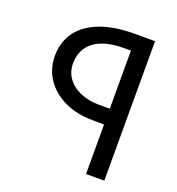

<svg xmlns="http://www.w3.org/2000/svg" viewBox="-132 -831 863 938"><g transform="rotate(20 300.0 -362.5)"><path d="M419.5 -257 358.5 -258Q279 -258 215.2 -287.5Q151.5 -317 115.2 -370Q79 -423 79 -490.5Q79 -561 115.8 -613.8Q152.5 -666.5 226.8 -695.8Q301 -725 410.5 -725H514.5V0H419.5ZM419.5 -339.5V-641.5H384.5Q281.5 -641.5 228.2 -600.5Q175 -559.5 175 -486Q175 -440 200.8 -407Q226.5 -374 268.8 -356.8Q311 -339.5 359.5 -339.5Z"/></g></svg>

Font: JuliaMono Medium
Style: Italic
Weight: 500
Italic angle: -9°
Monospace: yes
Designer: cormullion
Foundry: corm
Version: Version 0.054; ttfautohint (v1.8.4)